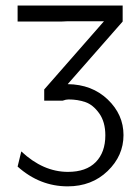

<svg xmlns="http://www.w3.org/2000/svg" viewBox="-20 -492 490 687"><path d="M43 104 56.2 49.8Q134.3 123 223.1 123Q288.1 123 322.5 88.1Q356.9 53.2 356.9 -7.8Q356.9 -55.7 335 -86.4Q313 -117.2 285.4 -126.7Q257.8 -136.2 225.1 -136.2Q216.3 -136.2 204.1 -131.8H138.2V-171.9L352.1 -416H223.1L201.2 -415H43V-472.2H418.9V-415L222.2 -190.9Q309.1 -189.9 365.5 -136Q421.9 -82 421.9 -8.8Q421.9 65.4 365 120.1Q308.1 174.8 222.2 174.8Q122.1 174.8 43 104Z"/></svg>

Font: CMU Bright
Style: Roman
Weight: 500
Version: Version 0.7.0